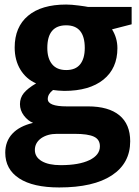

<svg xmlns="http://www.w3.org/2000/svg" viewBox="-20 -576 605 836"><path d="M270 -112.8H362.8Q452.6 -112.8 499.8 -74Q546.9 -35.2 546.9 39.1Q546.9 134.8 467 187.5Q387.2 240.2 237.8 240.2Q124 240.2 63.5 200.7Q2.9 161.1 2.9 88.9Q2.9 39.6 33.7 6.3Q64.5 -26.9 124 -41Q101.6 -49.8 84 -72.8Q66.9 -95.7 66.9 -122.8Q66.9 -149.9 83.7 -170.7Q100.6 -191.4 137.2 -212.9Q93.8 -231.9 68.8 -272.9Q43.9 -314 43.9 -369.1Q43.9 -458.5 102.1 -507.3Q160.2 -556.2 268.1 -556.2Q291 -556.2 322.5 -552Q354 -547.9 362.8 -545.9H553.2V-470.2L467.8 -448.2Q491.2 -410.6 491.2 -366.2Q491.2 -278.3 430.2 -229.2Q369.1 -180.2 259.8 -180.2L232.9 -181.6L210.9 -184.1Q188 -166.5 188 -145Q188 -112.8 270 -112.8ZM268.1 -465.8Q186 -465.8 186 -367.2Q186 -321.8 206.8 -296.4Q227.5 -271 268.3 -271Q309.1 -271 329.1 -296.1Q349.1 -321.3 349.1 -367.2Q349.1 -465.8 268.1 -465.8ZM305.2 6.8H228Q187 6.8 159.2 25.9Q131.8 45.9 131.8 76.9Q131.8 107.9 161.6 125.5Q191.4 143.1 244.1 143.1Q324.2 143.1 369.6 121.1Q415 99.1 415 61Q415 31.2 388.9 19Q362.8 6.8 305.2 6.8Z"/></svg>

Font: Open Sans Hebrew
Style: Bold
Weight: 700
Foundry: Ascender Corporation, Yanek Iontef
Version: Version 2.001;PS 002.001;hotconv 1.0.70;makeotf.lib2.5.58329